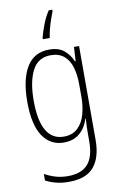

<svg xmlns="http://www.w3.org/2000/svg" viewBox="-107 -873 692 1120"><g transform="rotate(-10 239.0 -313.0)"><path d="M227 -590Q284 -590 316 -562.5Q348 -535 364 -496H368L373 -580H403V-24Q403 79 357 134.5Q311 190 208 190Q167 190 133.5 181.5Q100 173 71 158V119Q102 136 135 146Q168 156 208 156Q288 156 326.5 112.5Q365 69 365 -21V-61Q365 -84 365.5 -106Q366 -128 368 -156H365Q350 -104 313 -72.5Q276 -41 219 -41Q139 -41 94 -108.5Q49 -176 49 -312Q49 -443 93 -516.5Q137 -590 227 -590ZM230 -556Q155 -556 121 -490Q87 -424 87 -312Q87 -192 122 -133.5Q157 -75 224 -75Q277 -75 308 -105.5Q339 -136 352 -183.5Q365 -231 365 -283V-359Q365 -416 352 -460.5Q339 -505 309 -530.5Q279 -556 230 -556ZM286 -807Q279 -790 269.5 -762Q260 -734 252.5 -705.5Q245 -677 243 -656H202V-665Q211 -700 227 -741.5Q243 -783 265 -816H286Z"/></g></svg>

Font: Noto Sans Tamil UI Condensed ExtraLight
Style: Regular
Weight: 200
Width: 3
Designer: Jelle Bosma - Monotype Design Team
Foundry: Monotype Imaging Inc.
Version: Version 2.004; ttfautohint (v1.8.4.7-5d5b)